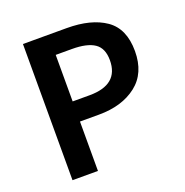

<svg xmlns="http://www.w3.org/2000/svg" viewBox="-128 -833 914 950"><g transform="rotate(-20 328.5 -358.5)"><path d="M94 -717H324Q453 -717 528 -665Q603 -613 603 -495Q603 -379 526.5 -319.5Q450 -260 328 -260H228V0H94ZM471 -495Q471 -558 432 -584.5Q393 -611 313 -611H228V-366H317Q471 -366 471 -495Z"/></g></svg>

Font: Nebula Sans Semibold
Style: Regular
Weight: 600
Designer: Paul D. Hunt for Adobe (as Source Sans)
Foundry: Nebula Entertainment & Broadcasting LLC
Version: Version 1.010